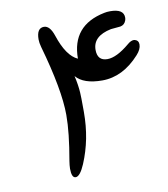

<svg xmlns="http://www.w3.org/2000/svg" viewBox="-63 -549 530 606"><g transform="rotate(-10 201.5 -246.5)"><path d="M263.2 -382.8Q263.2 -347.7 295.4 -347.7Q324.7 -347.7 366.7 -382.8Q377.9 -392.6 387.2 -392.6Q389.6 -392.6 392.1 -391.6Q402.8 -388.7 402.8 -375.5Q402.8 -360.4 387.7 -343.8Q334 -284.2 267.6 -284.2Q208 -284.2 183.6 -313Q190.4 -283.2 191.9 -258.8Q192.4 -253.4 192.6 -239Q192.9 -224.6 192.9 -201.2V-195.8Q192.9 -151.9 185.1 -111.8Q177.2 -71.8 161.6 -34.7Q146 2 131.8 2Q118.7 2 118.7 -27.8Q118.7 -33.2 119.4 -39.1Q120.1 -44.9 121.1 -51.8Q128.9 -96.2 132.8 -132.1Q136.7 -168 136.7 -196.8Q136.7 -277.3 95.7 -421.9Q91.8 -436 91.8 -446.3Q91.8 -482.9 115.2 -482.9Q134.3 -482.9 145.5 -449.2Q168 -380.9 203.6 -365.2Q203.6 -471.7 310.5 -493.2Q318.8 -495.1 329.6 -495.1Q373 -495.1 373 -467.3Q373 -462.9 371.6 -458.5Q366.7 -444.3 353 -441.9L322.3 -439Q263.2 -426.8 263.2 -382.8Z"/></g></svg>

Font: DimaLatifi
Style: regular
Weight: 400
Designer: R.Balvardi
Foundry: Dima Software Group
Version: Version 1.00;January 29, 2019;FontCreator 11.5.0.2427 64-bit